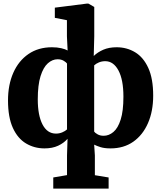

<svg xmlns="http://www.w3.org/2000/svg" viewBox="-20 -840 926 1103"><path d="M286 243.5V179.5L365 166V53L368 -42.5Q346.5 -18 313.8 -2.8Q281 12.5 235.5 12.5Q177.5 12.5 129.8 -15.8Q82 -44 54 -105Q26 -166 26 -263Q26 -353 56.5 -422Q87 -491 143.8 -529.8Q200.5 -568.5 278.5 -568.5Q308.5 -568.5 332 -563Q355.5 -557.5 368.5 -550L364.5 -631V-724L295 -737.5V-796L480.5 -819.5H487.5L521.5 -800V-631L518.5 -518.5Q541.5 -540.5 573.8 -554.5Q606 -568.5 650 -568.5Q708.5 -568.5 756.2 -539.8Q804 -511 832 -449.5Q860 -388 860 -290.5Q860 -201 830.2 -132.8Q800.5 -64.5 745.8 -26Q691 12.5 615 12.5Q580 12.5 557.2 5.2Q534.5 -2 521 -9L525 53V166.5L604 179.5V243.5ZM301.5 -72.5Q321 -72.5 338 -79.8Q355 -87 365 -96.5V-475Q360.5 -482 346 -490.8Q331.5 -499.5 311 -499.5Q281 -499.5 255 -476.5Q229 -453.5 213 -402.8Q197 -352 197 -269Q197 -177.5 224.2 -125Q251.5 -72.5 301.5 -72.5ZM575.5 -60Q605.5 -60 631.5 -81.8Q657.5 -103.5 673.2 -152.8Q689 -202 689 -284.5Q689 -382 660.5 -435.2Q632 -488.5 584.5 -488.5Q565 -488.5 548.2 -481.5Q531.5 -474.5 521 -464.5V-84Q525 -77.5 539.8 -68.8Q554.5 -60 575.5 -60Z"/></svg>

Font: Merriweather Black
Style: Regular
Weight: 900
Designer: Eben Sorkin
Foundry: Eben Sorkin
Version: Version 2.200;gftools[0.9.31]